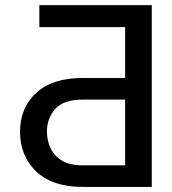

<svg xmlns="http://www.w3.org/2000/svg" viewBox="-20 -733 674 753"><path d="M575.2 0H303.7Q186 0 122.3 -60.3Q58.6 -120.6 58.6 -216.3Q58.6 -311 122.3 -369.1Q186 -427.2 303.7 -427.2H470.7V-626.5H134.3V-712.9H575.2ZM470.7 -84.5V-342.3H303.7Q229 -342.3 196.5 -305.7Q164.1 -269 164.1 -217.3Q164.1 -182.6 178.2 -152.1Q192.4 -121.6 223.1 -103Q253.9 -84.5 303.7 -84.5Z"/></svg>

Font: Inter
Style: Regular
Weight: 400
Designer: Rasmus Andersson
Foundry: rsms
Version: Version 4.001;git-9221beed3